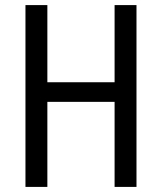

<svg xmlns="http://www.w3.org/2000/svg" viewBox="-20 -734 635 754"><path d="M516 0H430V-334H166V0H80V-714H166V-411H430V-714H516Z"/></svg>

Font: Noto Sans Arabic Condensed
Style: Regular
Weight: 400
Width: 3
Designer: Monotype Design Team, Nadine Chahine, Nizar Qandah and Khaled Hosny
Foundry: Monotype Imaging Inc.
Version: Version 2.012